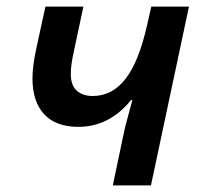

<svg xmlns="http://www.w3.org/2000/svg" viewBox="-20 -560 615 580"><path d="M231.9 -540 203.1 -404.8Q193.8 -362.8 193.8 -336.9Q193.8 -302.2 211.9 -286.1Q230 -270 259.8 -270Q319.3 -270 359.4 -322Q399.4 -374 423.8 -481.9L437 -540H550.8L436 0H320.8L352.1 -148.9Q357.9 -178.2 366 -206.3Q374 -234.4 379.9 -257.8H376Q310.1 -176.8 216.8 -176.8Q148.9 -176.8 113.5 -214.8Q78.1 -252.9 78.1 -323.2Q78.1 -361.8 90.8 -418.9L117.2 -540Z"/></svg>

Font: Open Sans Semibold
Style: Italic
Weight: 600
Italic angle: -12°
Foundry: Ascender Corporation
Version: Version 1.10